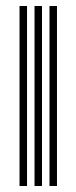

<svg xmlns="http://www.w3.org/2000/svg" viewBox="-20 -620 255 640"><path d="M145 0V-600H169.9V0ZM45.1 0V-600H70.1V0ZM95.1 0V-600H120V0Z"/></svg>

Font: Big Shoulders Inline Thin
Style: Regular
Weight: 100
Designer: Patric King
Foundry: XO Type Co
Version: Version 2.002